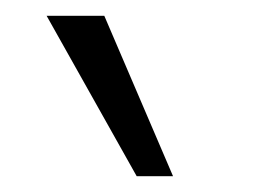

<svg xmlns="http://www.w3.org/2000/svg" viewBox="-20 -779 340 243"><path d="M153 -556 39 -759H112L199 -556Z"/></svg>

Font: Muli Light
Style: Italic
Weight: 300
Italic angle: -4.541°
Designer: Vernon Adams
Foundry: Vernon Adams
Version: Version 2.100; ttfautohint (v1.8.1.43-b0c9)